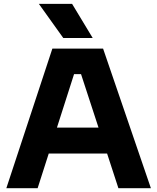

<svg xmlns="http://www.w3.org/2000/svg" viewBox="-20 -984 822 1004"><path d="M464.8 -785.2H311L183.1 -963.9H356.9ZM176.8 0H13.2L253.9 -730H519L769 0H599.1L540 -181.2H234.9ZM277.8 -316.9H495.1L403.8 -596.2H367.2Z"/></svg>

Font: Sora
Style: Bold
Weight: 700
Designer: Jonathan Barnbrook, Julián Moncada
Foundry: Barnbrook Fonts
Version: Version 2.000